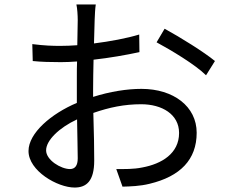

<svg xmlns="http://www.w3.org/2000/svg" viewBox="-20 -816 1040 862"><path d="M398 -381V-414C398 -454 399 -501 400 -548C472 -556 546 -569 606 -582L605 -661C549 -644 474 -630 402 -621C403 -665 404 -704 405 -728C406 -751 407 -777 410 -796H323C327 -779 329 -746 329 -726C329 -707 328 -665 327 -613C300 -611 275 -610 251 -610C215 -610 181 -611 125 -618L127 -542C166 -538 208 -537 253 -537C275 -537 299 -538 326 -540C325 -517 325 -497 325 -474V-354C211 -306 108 -219 108 -138C108 -49 238 26 315 26C368 26 403 -3 403 -95C403 -137 402 -226 399 -309C471 -334 538 -348 614 -348C707 -348 784 -303 784 -219C784 -127 706 -80 618 -64C579 -56 539 -57 502 -57L530 22C565 21 608 20 652 9C789 -24 863 -99 863 -220C863 -338 759 -417 615 -417C550 -417 474 -405 398 -381ZM719 -687 683 -626C746 -592 857 -526 905 -478L945 -542C898 -581 789 -649 719 -687ZM294 -57C254 -57 187 -97 187 -141C187 -186 246 -243 326 -280C327 -208 329 -141 329 -105C329 -73 317 -57 294 -57Z"/></svg>

Font: Spoqa Han Sans Neo
Style: Regular
Weight: 400
Designer: [Spoqa Han Sans Neo] Dong-huui Kim ___ Younghwa Kang ___ Yujin Lee ___ [Noto Sans] Ryoko NISHIZUKA ____ (kana & ideograp
Foundry: Spoqa (http://www.spoqa-han-sans.com)
Version: Version 1.100;hotconv 1.0.109;makeotfexe 2.5.65596